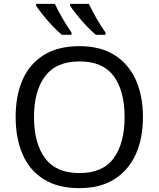

<svg xmlns="http://www.w3.org/2000/svg" viewBox="-20 -964 821 994"><path d="M720 -358Q720 -247 682.5 -164.5Q645 -82 572 -36Q499 10 391 10Q280 10 206.5 -36Q133 -82 97 -165Q61 -248 61 -359Q61 -469 97 -551Q133 -633 206.5 -679Q280 -725 392 -725Q499 -725 572 -679.5Q645 -634 682.5 -551.5Q720 -469 720 -358ZM156 -358Q156 -223 213 -145.5Q270 -68 391 -68Q513 -68 569 -145.5Q625 -223 625 -358Q625 -493 569 -569.5Q513 -646 392 -646Q271 -646 213.5 -569.5Q156 -493 156 -358ZM440 -944Q456 -910 480.5 -867.5Q505 -825 526 -796V-784H476Q454 -802 427 -830.5Q400 -859 377 -888Q354 -917 343 -934V-944ZM264 -944Q280 -910 304.5 -867.5Q329 -825 350 -796V-784H300Q278 -802 251 -830.5Q224 -859 201 -888Q178 -917 167 -934V-944Z"/></svg>

Font: Noto IKEA Simplified Chinese
Style: Regular
Weight: 400
Designer: Monotype Design Team
Foundry: Monotype Imaging Inc.
Version: Version 1.100